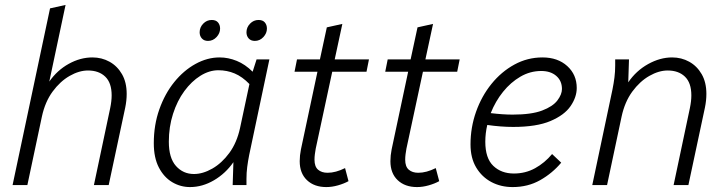

<svg xmlns="http://www.w3.org/2000/svg" viewBox="-20 -751 2954 779"><path d="M31 0 183 -717 246 -731 180 -420Q212 -466 259 -492Q306 -518 355 -518Q393 -518 424.5 -500.5Q456 -483 475 -450Q494 -417 494 -370Q494 -343 488 -314L421 0H361L427 -312Q433 -341 433 -364Q433 -415 407 -440Q381 -465 337 -465Q301 -465 262.5 -443Q224 -421 193.5 -379.5Q163 -338 150 -278L91 0Z M604 -170Q604 -244 626.5 -307.5Q649 -371 687 -418Q725 -465 773 -491.5Q821 -518 871 -518Q906 -518 940.5 -504Q975 -490 1005 -460L1021 -510H1073L991 -122Q986 -97 983 -73.5Q980 -50 980 -25V0H924L927 -93Q895 -47 848 -19.5Q801 8 751 8Q712 8 678.5 -12Q645 -32 624.5 -71.5Q604 -111 604 -170ZM665 -176Q665 -110 694 -77.5Q723 -45 767 -45Q803 -45 841.5 -67Q880 -89 910.5 -130.5Q941 -172 954 -232L992 -410Q963 -440 932 -453Q901 -466 866 -466Q829 -466 793 -443.5Q757 -421 728 -381.5Q699 -342 682 -289Q665 -236 665 -176ZM790 -620Q790 -640 804.5 -655Q819 -670 839 -670Q856 -670 864.5 -660Q873 -650 873 -635Q873 -616 858.5 -600.5Q844 -585 824 -585Q808 -585 799 -595Q790 -605 790 -620ZM980 -620Q980 -640 994.5 -655Q1009 -670 1029 -670Q1046 -670 1054.5 -660Q1063 -650 1063 -635Q1063 -616 1048.5 -600.5Q1034 -585 1014 -585Q998 -585 989 -595Q980 -605 980 -620Z M1175 -460 1185 -510H1278L1306 -640L1369 -654L1338 -510H1477L1467 -460H1328L1261 -148Q1259 -137 1257.5 -125.5Q1256 -114 1256 -103Q1256 -75 1270.5 -62.5Q1285 -50 1309 -50Q1342 -50 1380 -69L1394 -16Q1376 -6 1351.5 1Q1327 8 1304 8Q1255 8 1225.5 -20Q1196 -48 1196 -97Q1196 -120 1201 -145L1268 -460Z M1543 -460 1553 -510H1646L1674 -640L1737 -654L1706 -510H1845L1835 -460H1696L1629 -148Q1627 -137 1625.5 -125.5Q1624 -114 1624 -103Q1624 -75 1638.5 -62.5Q1653 -50 1677 -50Q1710 -50 1748 -69L1762 -16Q1744 -6 1719.5 1Q1695 8 1672 8Q1623 8 1593.5 -20Q1564 -48 1564 -97Q1564 -120 1569 -145L1636 -460Z M1889 -165Q1889 -234 1911.5 -297.5Q1934 -361 1974 -410.5Q2014 -460 2067 -489Q2120 -518 2181 -518Q2243 -518 2281.5 -483Q2320 -448 2320 -394Q2320 -357 2295 -320.5Q2270 -284 2213.5 -260Q2157 -236 2062 -236Q2038 -236 2011.5 -238Q1985 -240 1957 -244Q1949 -210 1949 -176Q1949 -109 1981.5 -78Q2014 -47 2065 -47Q2112 -47 2151 -68.5Q2190 -90 2220 -126L2257 -91Q2221 -48 2171.5 -20Q2122 8 2060 8Q2012 8 1973.5 -12.5Q1935 -33 1912 -71.5Q1889 -110 1889 -165ZM2176 -463Q2131 -463 2091.5 -440Q2052 -417 2021 -378.5Q1990 -340 1971 -292Q2021 -286 2060 -286Q2136 -286 2179.5 -302.5Q2223 -319 2241.5 -343.5Q2260 -368 2260 -390Q2260 -423 2237 -443Q2214 -463 2176 -463Z M2383 0 2465 -388Q2470 -413 2473 -436.5Q2476 -460 2476 -485V-510H2532L2529 -417Q2561 -464 2609.5 -491Q2658 -518 2707 -518Q2745 -518 2776.5 -500.5Q2808 -483 2827 -450Q2846 -417 2846 -370Q2846 -343 2840 -314L2773 0H2713L2779 -312Q2785 -341 2785 -364Q2785 -415 2759 -440Q2733 -465 2689 -465Q2653 -465 2614.5 -443Q2576 -421 2545.5 -379.5Q2515 -338 2502 -278L2443 0Z"/></svg>

Font: Radio Canada Light
Style: Italic
Weight: 300
Italic angle: -12°
Designer: Charles Daoud, Etienne Aubert Bonn, Alexandre Saumier Demers, Jacques Le Bailly
Foundry: Radio-Canada
Version: Version 2.104; ttfautohint (v1.8.4.7-5d5b);gftools[0.9.28.de